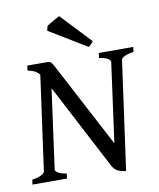

<svg xmlns="http://www.w3.org/2000/svg" viewBox="-93 -912 827 1000"><g transform="rotate(-10 321.0 -412.5)"><path d="M641.1 -615.2 637.7 -589.4Q605 -584.5 588.9 -575.9Q572.8 -567.4 571.8 -559.1L492.2 15.1Q464.4 11.7 447.5 2.9Q430.7 -5.9 419.4 -27.8L184.6 -477.1L127 -55.7Q126.5 -49.3 139.4 -40.3Q152.3 -31.2 185.5 -25.9L182.1 0H-0.5L3.4 -25.9Q36.6 -30.3 52.7 -39.8Q68.8 -49.3 69.8 -55.7L139.2 -557.1Q127 -571.8 111.8 -578.9Q96.7 -585.9 77.1 -589.4L80.6 -615.2H180.2Q199.2 -615.2 205.3 -609.6Q211.4 -604 225.6 -577.1L457 -137.7L514.6 -559.1Q515.6 -564.9 502.9 -574.5Q490.2 -584 455.6 -589.4L459 -615.2ZM438.5 -681.2Q426.3 -663.6 412.6 -655.3L214.4 -775.9L220.7 -800.8Q227.1 -805.2 240.5 -813.2Q253.9 -821.3 267.8 -828.9Q281.7 -836.4 289.1 -839.8Z"/></g></svg>

Font: Gentium Book Plus
Style: Italic
Weight: 400
Italic angle: -8°
Designer: Victor Gaultney, Annie Olsen, Iska Routamaa, Becca Hirsbrunner
Foundry: SIL International
Version: Version 6.101